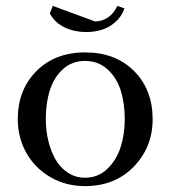

<svg xmlns="http://www.w3.org/2000/svg" viewBox="-20 -632 582 659"><path d="M41 -223.1Q41 -323.2 104.7 -387.7Q168.5 -452.1 272 -452.1Q376.5 -452.1 440.2 -388.2Q503.9 -324.2 503.9 -223.1Q503.9 -126.5 439 -59.8Q374 6.8 272 6.8Q205.1 6.8 151.9 -24.7Q98.6 -56.2 69.8 -108.4Q41 -160.6 41 -223.1ZM137.2 -223.1Q137.2 -185.1 145.5 -149.9Q153.8 -114.7 169.9 -85.9Q186 -57.1 212.4 -39.6Q238.8 -22 272 -22Q316.4 -22 348.1 -52.2Q379.9 -82.5 394 -127Q408.2 -171.4 408.2 -223.1Q408.2 -278.8 393.8 -323Q379.4 -367.2 347.9 -395Q316.4 -422.9 272 -422.9Q227.5 -422.9 196.5 -395Q165.5 -367.2 151.4 -323Q137.2 -278.8 137.2 -223.1ZM150.9 -585.9 161.1 -611.8 307.1 -558.1Q358.9 -561 382.8 -611.8L407.2 -603Q397 -574.2 375 -555.4Q353 -536.6 328.1 -529.3Q303.2 -522 274.9 -522Q236.3 -522 202.6 -537.6Q168.9 -553.2 150.9 -585.9Z"/></svg>

Font: Dihjauti S
Style: Bold
Weight: 700
Designer: T. Christopher White
Version: Version 3.0.0